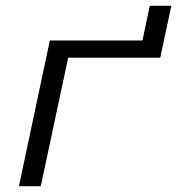

<svg xmlns="http://www.w3.org/2000/svg" viewBox="-20 -639 608 659"><path d="M45 0H120L214 -441H530L538 -478L568 -619H494L469 -500H151L146 -476Z"/></svg>

Font: LT Wave Light
Style: Italic
Weight: 300
Designer: Daniel Lyons
Version: Version 2.5 (Glyphs App)